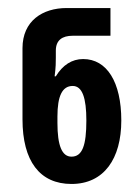

<svg xmlns="http://www.w3.org/2000/svg" viewBox="-20 -863 349 478"><path d="M158 -405C239 -405 282 -468 282 -563C282 -659 246 -716 187 -716C159 -716 136 -701 119 -673H116C119 -696 119 -708 119 -720V-737C119 -763 135 -774 161 -774H255V-843H146C86 -843 36 -811 36 -743V-566C36 -462 79 -405 158 -405ZM158 -473C134 -473 123 -501 123 -557V-573C123 -624 135 -649 161 -649C185 -649 195 -619 195 -563C195 -501 185 -473 158 -473Z"/></svg>

Font: Noto Sans Georgian ExtraCondensed SemiBold
Style: Regular
Weight: 600
Width: 2
Designer: Monotype Design Team, Akaki Razmadze
Foundry: Google LLC
Version: Version 2.005